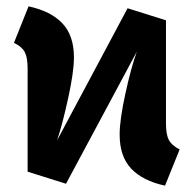

<svg xmlns="http://www.w3.org/2000/svg" viewBox="-20 -568 610 605"><path d="M546 -97 500 17Q430 2 393.5 -36.5Q357 -75 357 -144Q357 -190 375 -272.5Q393 -355 411 -405L188 11L67 -27V-352Q67 -387 58 -404Q49 -421 24 -433L70 -548Q140 -533 176.5 -494.5Q213 -456 213 -387Q213 -342 195 -259.5Q177 -177 160 -126L382 -542L503 -504V-179Q503 -144 512 -127Q521 -110 546 -97Z"/></svg>

Font: FiraGOUPP
Style: Bold
Weight: 700
Designer: bBox Type
Foundry: bBox Type GmbH
Version: Version 1.001